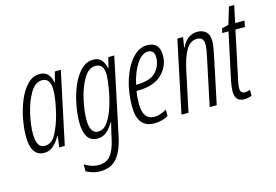

<svg xmlns="http://www.w3.org/2000/svg" viewBox="-111 -892 1965 1367"><g transform="rotate(-15 871.5 -208.5)"><path d="M79 -142Q79 -207 98 -289.5Q117 -372 153 -433Q189 -494 240 -494Q301 -494 301 -408Q301 -370 293.5 -325.5Q286 -281 274 -232Q255 -158 223.5 -97.5Q192 -37 139 -37Q79 -37 79 -142ZM244 -83H246L235 0H276L389 -531H345L325 -456H322Q307 -541 236 -541Q183 -541 143.5 -500Q104 -459 78 -396Q52 -333 39 -263.5Q26 -194 26 -138Q26 10 124 10Q162 10 190.5 -15Q219 -40 244 -83Z M473 -141Q473 -204 491.5 -287Q510 -370 546 -432Q582 -494 634 -494Q695 -494 695 -411Q695 -379 685 -317.5Q675 -256 655.5 -191.5Q636 -127 605.5 -82Q575 -37 533 -37Q473 -37 473 -141ZM662 42 783 -531H739L720 -456H717Q709 -494 689 -517.5Q669 -541 631 -541Q577 -541 537.5 -500Q498 -459 471.5 -395.5Q445 -332 432 -262.5Q419 -193 419 -136Q419 10 516 10Q554 10 582.5 -13.5Q611 -37 637 -80H639Q627 -36 622 -12L611 39Q594 117 563.5 155.5Q533 194 475 194Q445 194 416.5 183.5Q388 173 372 161V213Q388 222 415.5 231Q443 240 474 240Q553 240 596.5 190.5Q640 141 662 42Z M1038 -17V-64Q989 -35 947 -35Q863 -35 863 -154Q863 -202 871 -246H878Q998 -246 1058 -304Q1118 -362 1118 -442Q1118 -541 1027 -541Q967 -541 918 -487Q869 -433 840 -343.5Q811 -254 811 -147Q811 10 934 10Q994 10 1038 -17ZM1021 -496Q1068 -496 1068 -439Q1068 -379 1025.5 -334Q983 -289 883 -289H879Q898 -377 937 -436.5Q976 -496 1021 -496Z M1188 0 1249 -288Q1270 -389 1301 -441Q1332 -493 1382 -493Q1431 -493 1431 -441Q1431 -418 1426 -390.5Q1421 -363 1415 -336L1344 0H1396L1467 -337Q1473 -365 1478.5 -396.5Q1484 -428 1484 -451Q1484 -497 1459.5 -519Q1435 -541 1397 -541Q1321 -541 1281 -456H1278L1290 -531H1248L1136 0Z M1653 -1V-45Q1634 -37 1613 -37Q1581 -37 1581 -75Q1581 -99 1591 -141L1664 -486H1734L1743 -531H1674L1701 -657H1662L1624 -531L1574 -519L1567 -486H1613L1540 -145Q1530 -96 1530 -66Q1530 10 1597 10Q1627 10 1653 -1Z"/></g></svg>

Font: Noto Sans Display Condensed Light
Style: Italic
Weight: 300
Width: 3
Designer: Monotype Design team
Foundry: Monotype Imaging Inc.
Version: 1.000